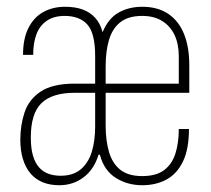

<svg xmlns="http://www.w3.org/2000/svg" viewBox="-20 -541 622 567"><path d="M155 6Q127 6 105.5 -3Q84 -12 69.5 -29.5Q55 -47 47.5 -72Q40 -97 40 -128Q40 -171 52.5 -209Q65 -247 100 -270.5Q135 -294 201 -294H268V-267H201Q134 -267 102.5 -236.5Q71 -206 71 -135Q71 -103 77.5 -81Q84 -59 96 -46Q108 -33 124 -27.5Q140 -22 159 -22Q196 -22 218.5 -41Q241 -60 251 -92.5Q261 -125 261 -168Q261 -209 261 -249.5Q261 -290 261 -330V-375Q261 -443 238 -468.5Q215 -494 171 -494Q139 -494 118 -479.5Q97 -465 87.5 -439.5Q78 -414 78 -379H48Q48 -427 64 -458.5Q80 -490 108 -505.5Q136 -521 172 -521Q202 -521 224 -513Q246 -505 261 -488.5Q276 -472 283 -446Q300 -487 330.5 -504Q361 -521 400 -521Q446 -521 477 -500Q508 -479 523.5 -440.5Q539 -402 539 -348V-267H285V-294H522L508 -280V-375Q508 -411 495.5 -437.5Q483 -464 459 -479Q435 -494 400 -494Q359 -494 335.5 -475.5Q312 -457 302 -423.5Q292 -390 292 -345V-170Q292 -126 302 -92Q312 -58 335.5 -39.5Q359 -21 400 -21Q441 -21 464.5 -38.5Q488 -56 498 -87.5Q508 -119 508 -160H538Q538 -101 520.5 -64.5Q503 -28 472 -11Q441 6 400 6Q356 6 321.5 -16Q287 -38 275 -84H271Q258 -41 227 -17.5Q196 6 155 6Z"/></svg>

Font: Hubot Sans Condensed ExtraLight
Style: Regular
Weight: 200
Width: 3
Designer: Deni Anggara
Foundry: GitHub, Inc., Subsidiary of Microsoft Corporation
Version: Version 2.000